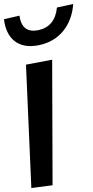

<svg xmlns="http://www.w3.org/2000/svg" viewBox="-186 -914 471 968"><path d="M79 20 77 -613 -55 -588 -28 34ZM183 -894 101 -876C95 -812 63 -774 8 -762C-48 -751 -79 -774 -88 -835L-166 -817C-155 -721 -95 -665 9 -686C116 -707 176 -790 183 -894Z"/></svg>

Font: Gamestation Warped
Style: Regular
Weight: 400
Designer: Jonas Hecksher
Foundry: Jonas Hecksher, Playtypeª, e-types AS
Version: Version 1.003